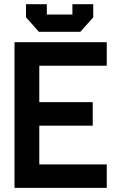

<svg xmlns="http://www.w3.org/2000/svg" viewBox="-20 -903 553 923"><path d="M49.8 0V-700.2H493.2V-586.9H168.9V-412.1H425.8V-298.8H168.9V-112.8H493.2V0ZM105 -819.8V-882.8H205.1V-833H328.1V-882.8H428.2V-819.8L366.2 -750H167Z"/></svg>

Font: Cakra Normal
Style: Regular
Weight: 400
Designer: Lucia Kollert, Vojtech Kollert
Foundry: OoM Type
Version: Version 1.000;Glyphs 3.1.1 (3148)